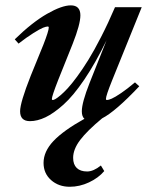

<svg xmlns="http://www.w3.org/2000/svg" viewBox="-20 -445 568 723"><path d="M92.8 11.2Q55.7 11.2 55.7 -25.9Q55.7 -58.6 95.7 -159.7L143.6 -277.3Q163.6 -328.6 163.6 -341.3Q163.6 -345.2 159.7 -345.2Q153.8 -345.2 142.1 -340.6Q130.4 -335.9 105.5 -320.3Q80.6 -304.7 49.8 -280.8L35.6 -296.9Q101.1 -360.8 157 -392.8Q212.9 -424.8 246.6 -424.8Q282.7 -424.8 282.7 -387.2Q282.7 -353.5 253.4 -279.3L199.2 -144Q175.3 -83 175.3 -72.3Q175.3 -68.4 179.2 -68.4Q181.6 -68.4 188.5 -72Q195.3 -75.7 207.8 -86.2Q220.2 -96.7 235.1 -112.8Q250 -128.9 270.5 -156.7Q291 -184.6 312.5 -219.2Q334 -253.9 360.6 -305.7Q387.2 -357.4 413.1 -418H513.7L402.3 -142.6Q378.9 -84.5 378.9 -72.8Q378.9 -68.4 382.8 -68.4Q388.7 -68.4 400.6 -73.5Q412.6 -78.6 436.3 -94.7Q460 -110.8 488.3 -134.8L504.4 -120.1Q414.6 -24.9 364.7 0.5Q308.1 47.4 281.7 82.3Q255.4 117.2 255.4 149.4Q255.4 174.3 269 187.5Q282.7 200.7 308.1 200.7Q332 200.7 359.9 178.2L372.6 199.2Q350.6 225.1 315.2 241.7Q279.8 258.3 242.7 258.3Q200.7 258.3 172.4 233.2Q144 208 144 168.5Q144 125.5 181.4 85.9Q218.8 46.4 297.9 2.4Q288.1 -6.3 288.1 -25.9Q288.1 -58.6 317.4 -132.8L381.3 -293.5Q339.8 -208 297.9 -146Q255.9 -84 219 -51Q182.1 -18.1 151.4 -3.4Q120.6 11.2 92.8 11.2Z"/></svg>

Font: Elstob 18pt
Style: Bold Italic
Weight: 700
Italic angle: -20°
Designer: Peter S. Baker
Version: Version 1.015